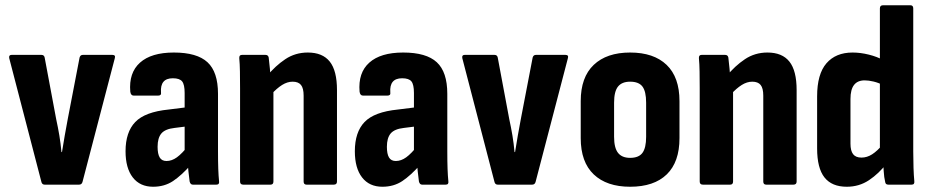

<svg xmlns="http://www.w3.org/2000/svg" viewBox="-20 -703 3540 731"><path d="M150 0Q141 0 138 -9L15 -482Q13 -494 24 -494H138Q148 -494 150 -484L194 -249Q201 -217 206 -187Q211 -157 214 -124H216Q221 -157 226.5 -187Q232 -217 238 -250L283 -484Q286 -494 295 -494H408Q421 -494 417 -481L294 -10Q291 0 281 0Z M714 0Q705 0 702 -12Q700 -25 697.5 -49.5Q695 -74 694 -95L683 -120V-349Q683 -381 673.5 -393Q664 -405 638 -405Q589 -405 593 -351Q595 -339 582 -339H489Q478 -339 476 -354Q470 -426 513 -464.5Q556 -503 642 -503Q730 -503 770 -466Q810 -429 810 -346V-127Q810 -87 811 -60Q812 -33 814 -13Q816 0 804 0ZM563 8Q513 8 485.5 -27.5Q458 -63 458 -127Q458 -200 495 -238.5Q532 -277 622 -286L694 -295L693 -222L645 -216Q609 -212 594.5 -195Q580 -178 580 -144Q580 -117 588 -103.5Q596 -90 614 -90Q634 -90 653.5 -104Q673 -118 700 -152L709 -78Q671 -35 638.5 -13.5Q606 8 563 8Z M1147 0Q1136 0 1136 -12V-339Q1136 -367 1126 -379.5Q1116 -392 1094 -392Q1074 -392 1054 -379.5Q1034 -367 1012 -343L997 -414Q1028 -452 1066 -477.5Q1104 -503 1152 -503Q1208 -503 1235.5 -468.5Q1263 -434 1263 -360V-12Q1263 0 1251 0ZM906 0Q894 0 894 -12V-367Q894 -401 893.5 -430.5Q893 -460 891 -481Q890 -494 901 -494H991Q1001 -494 1003 -484Q1005 -468 1007.5 -442Q1010 -416 1011 -398L1021 -364V-12Q1021 0 1010 0Z M1587 0Q1578 0 1575 -12Q1573 -25 1570.5 -49.5Q1568 -74 1567 -95L1556 -120V-349Q1556 -381 1546.5 -393Q1537 -405 1511 -405Q1462 -405 1466 -351Q1468 -339 1455 -339H1362Q1351 -339 1349 -354Q1343 -426 1386 -464.5Q1429 -503 1515 -503Q1603 -503 1643 -466Q1683 -429 1683 -346V-127Q1683 -87 1684 -60Q1685 -33 1687 -13Q1689 0 1677 0ZM1436 8Q1386 8 1358.5 -27.5Q1331 -63 1331 -127Q1331 -200 1368 -238.5Q1405 -277 1495 -286L1567 -295L1566 -222L1518 -216Q1482 -212 1467.5 -195Q1453 -178 1453 -144Q1453 -117 1461 -103.5Q1469 -90 1487 -90Q1507 -90 1526.5 -104Q1546 -118 1573 -152L1582 -78Q1544 -35 1511.5 -13.5Q1479 8 1436 8Z M1875 0Q1866 0 1863 -9L1740 -482Q1738 -494 1749 -494H1863Q1873 -494 1875 -484L1919 -249Q1926 -217 1931 -187Q1936 -157 1939 -124H1941Q1946 -157 1951.5 -187Q1957 -217 1963 -250L2008 -484Q2011 -494 2020 -494H2133Q2146 -494 2142 -481L2019 -10Q2016 0 2006 0Z M2379 8Q2290 8 2240.5 -39Q2191 -86 2191 -177V-318Q2191 -409 2240.5 -456Q2290 -503 2379 -503Q2469 -503 2518 -456Q2567 -409 2567 -318V-177Q2567 -86 2518.5 -39Q2470 8 2379 8ZM2379 -102Q2412 -102 2426 -121Q2440 -140 2440 -182V-312Q2440 -355 2426 -373.5Q2412 -392 2379 -392Q2348 -392 2333 -373.5Q2318 -355 2318 -312V-182Q2318 -140 2333 -121Q2348 -102 2379 -102Z M2897 0Q2886 0 2886 -12V-339Q2886 -367 2876 -379.5Q2866 -392 2844 -392Q2824 -392 2804 -379.5Q2784 -367 2762 -343L2747 -414Q2778 -452 2816 -477.5Q2854 -503 2902 -503Q2958 -503 2985.5 -468.5Q3013 -434 3013 -360V-12Q3013 0 3001 0ZM2656 0Q2644 0 2644 -12V-367Q2644 -401 2643.5 -430.5Q2643 -460 2641 -481Q2640 -494 2651 -494H2741Q2751 -494 2753 -484Q2755 -468 2757.5 -442Q2760 -416 2761 -398L2771 -364V-12Q2771 0 2760 0Z M3204 8Q3147 8 3119 -27.5Q3091 -63 3091 -138V-336Q3091 -421 3126.5 -462Q3162 -503 3226 -503Q3256 -503 3288 -495Q3320 -487 3343 -474L3344 -378Q3325 -388 3306 -392.5Q3287 -397 3272 -397Q3245 -397 3231.5 -379.5Q3218 -362 3218 -326V-156Q3218 -129 3228 -116Q3238 -103 3260 -103Q3281 -103 3300.5 -115.5Q3320 -128 3342 -154L3356 -81Q3326 -42 3288.5 -17Q3251 8 3204 8ZM3362 0Q3351 0 3350 -11Q3346 -27 3344.5 -51.5Q3343 -76 3342 -94L3330 -126V-671Q3330 -683 3342 -683H3446Q3457 -683 3457 -671V-126Q3457 -93 3458 -64Q3459 -35 3461 -14Q3463 0 3451 0Z"/></svg>

Font: Sofia Sans Condensed ExtraBold
Style: Regular
Weight: 800
Designer: Botio Nikoltchev, Ani Petrova
Foundry: lettersoup
Version: Version 4.101